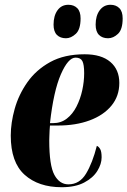

<svg xmlns="http://www.w3.org/2000/svg" viewBox="-20 -773 533 803"><path d="M238 10Q141 10 83 -42Q25 -94 25 -206Q25 -259 41.5 -318Q58 -377 94.5 -429Q131 -481 190 -513.5Q249 -546 334 -546Q404 -546 441.5 -514Q479 -482 479 -426Q479 -371 446 -331Q413 -291 355 -269.5Q297 -248 222 -248H189Q188 -242 187.5 -229Q187 -216 186.5 -203.5Q186 -191 186 -186Q186 -81 207.5 -41.5Q229 -2 266 -2Q313 -2 340 -47Q367 -92 385 -163Q393 -160 399 -149.5Q405 -139 405 -115Q405 -87 387 -58Q369 -29 332 -9.5Q295 10 238 10ZM202 -258Q235 -258 259.5 -277Q284 -296 300 -327.5Q316 -359 324 -395.5Q332 -432 332 -467Q332 -503 324.5 -517.5Q317 -532 296 -532Q265 -532 234.5 -462Q204 -392 189 -258ZM432 -613Q408 -613 394 -627Q380 -641 380 -670Q380 -707 397 -730Q414 -753 442 -753Q465 -753 479 -739Q493 -725 493 -696Q493 -650 473.5 -631.5Q454 -613 432 -613ZM256 -613Q232 -613 218 -627Q204 -641 204 -670Q204 -707 220.5 -730Q237 -753 266 -753Q289 -753 303 -739Q317 -725 317 -696Q317 -650 297 -631.5Q277 -613 256 -613Z"/></svg>

Font: Noto Serif Display ExtraCondensed Black
Style: Italic
Weight: 900
Width: 2
Italic angle: -12°
Designer: Monotype Design Team
Foundry: Monotype Imaging Inc.
Version: Version 2.009